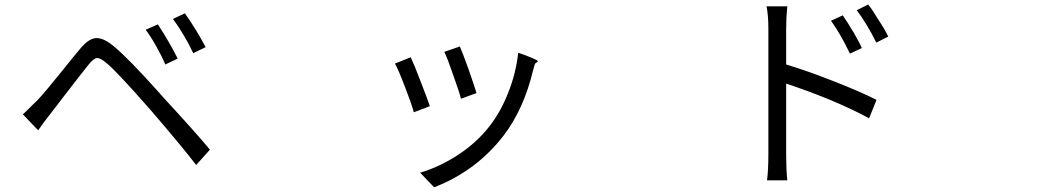

<svg xmlns="http://www.w3.org/2000/svg" viewBox="-20 -755 4540 832"><path d="M830.1 -40Q772.5 -115.2 643.6 -265.6Q629.9 -281.2 623 -289.1Q489.3 -441.4 444.3 -479.5Q415 -504.9 399.9 -503.4Q384.8 -502 361.3 -471.7Q335.9 -440.4 263.7 -346.7Q215.8 -284.2 199.2 -262.7Q173.8 -231.4 145.5 -190.4L112.3 -224.6L79.1 -259.8Q82 -262.7 88.9 -268.6Q123 -301.8 143.6 -322.3Q170.9 -350.6 252 -451.2Q302.7 -514.6 325.2 -541Q362.3 -586.9 394.5 -589.8Q428.7 -592.8 477.5 -550.8Q540 -498 667 -356.4Q673.8 -348.6 688.5 -332Q830.1 -178.7 889.6 -106.4ZM696.3 -475.6Q682.6 -508.8 657.7 -553.2Q632.8 -597.7 611.3 -626L664.1 -649.4Q715.8 -570.3 750 -501ZM817.4 -524.4Q797.9 -566.4 776.4 -601.6Q752.9 -641.6 729.5 -672.9L781.2 -697.3Q832 -625 871.1 -550.8Z M1861.3 56.6 1831.1 25.4 1800.8 -6.8Q1883.8 -31.2 1961.9 -82Q2044.9 -135.7 2099.6 -206.1Q2148.4 -267.6 2181.6 -351.6Q2215.8 -436.5 2225.6 -526.4Q2255.9 -516.6 2283.2 -504.9Q2311.5 -493.2 2310.5 -489.7Q2309.6 -486.3 2305.7 -484.4Q2298.8 -481.4 2296.9 -474.6Q2293.9 -464.8 2291 -454.1Q2250 -281.2 2161.1 -166Q2043 -13.7 1861.3 56.6ZM1773.4 -268.6Q1762.7 -306.6 1734.4 -379.9Q1705.1 -456.1 1691.4 -479.5L1759.8 -506.8Q1774.4 -476.6 1801.8 -404.3Q1833 -324.2 1842.8 -294.9ZM1977.5 -327.1Q1970.7 -355.5 1944.3 -428.7Q1920.9 -498 1905.3 -530.3L1972.7 -553.7Q1985.4 -524.4 2010.7 -454.1Q2036.1 -380.9 2044.9 -351.6Z M3303.7 26.4Q3309.6 -17.6 3309.6 -84V-356.4V-629.9Q3309.6 -688.5 3301.8 -727.5H3391.6Q3386.7 -678.7 3386.7 -629.9V-475.6Q3480.5 -447.3 3591.8 -403.3Q3707 -358.4 3778.3 -322.3L3746.1 -242.2Q3677.7 -280.3 3567.4 -326.2Q3473.6 -364.3 3386.7 -392.6V-84Q3386.7 -22.5 3391.6 26.4ZM3663.1 -522.5Q3622.1 -608.4 3581.1 -665L3631.8 -688.5Q3650.4 -662.1 3674.8 -621.1Q3676.8 -618.2 3679.7 -613.3Q3706.1 -567.4 3714.8 -546.9ZM3777.3 -570.3Q3737.3 -651.4 3692.4 -710.9L3742.2 -735.4Q3757.8 -716.8 3786.1 -669.9Q3813.5 -628.9 3829.1 -596.7Z"/></svg>

Font: Bpmf GenSeki Gothic R
Style: R
Weight: 400
Foundry: But Ko
Version: Version 1.320